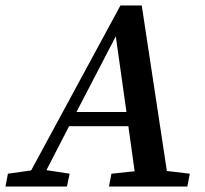

<svg xmlns="http://www.w3.org/2000/svg" viewBox="-49 -683 751 703"><path d="M-29 0 -20 -47 65 -59 392 -663H470L562 -57L646 -47L637 0H350L359 -47L444 -56L421 -221H204L121 -60L206 -47L196 0ZM231 -273H414L375 -550Z"/></svg>

Font: Source Serif Pro SemiBold
Style: Italic
Weight: 600
Italic angle: -12°
Designer: Frank Grießhammer
Foundry: Adobe Systems Incorporated
Version: Version 3.001;hotconv 1.0.111;makeotfexe 2.5.65597